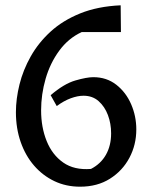

<svg xmlns="http://www.w3.org/2000/svg" viewBox="-20 -684 569 724"><path d="M282 20Q229 20 185 -1Q141 -22 108.5 -59.5Q76 -97 58 -148.5Q40 -200 40 -261Q40 -311 53.5 -365.5Q67 -420 96 -471.5Q125 -523 171 -565Q217 -607 282.5 -633.5Q348 -660 435 -664L436 -563H288Q238 -540 203.5 -493Q169 -446 152 -387Q135 -328 135 -268Q135 -204 156 -152Q177 -100 218.5 -71Q260 -42 323 -47Q360 -66 379.5 -100.5Q399 -135 399 -181Q399 -218 387 -250Q375 -282 352 -302.5Q329 -323 295 -323Q273 -323 247 -313.5Q221 -304 194 -284L171 -325Q221 -368 264 -380.5Q307 -393 332 -393Q382 -393 418.5 -364.5Q455 -336 474.5 -291Q494 -246 494 -196Q494 -138 468 -89Q442 -40 394.5 -10Q347 20 282 20Z"/></svg>

Font: Eczar
Style: Regular
Weight: 400
Designer: Vaibhav Singh
Foundry: Rosetta Type Foundry
Version: Version 2.000